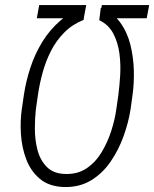

<svg xmlns="http://www.w3.org/2000/svg" viewBox="-20 -731 611 761"><path d="M130.4 -355 122.1 -296.9Q118.2 -263.2 118.2 -220.2Q118.2 -177.2 128.4 -137.2Q138.7 -97.2 164.8 -70.1Q190.9 -43 237.3 -41.5Q287.1 -39.6 323 -63.7Q358.9 -87.9 382.8 -127.7Q406.7 -167.5 421.1 -212.6Q435.5 -257.8 440.9 -297.4L449.2 -355Q453.6 -389.2 456.3 -432.1Q459 -475.1 453.4 -518.6Q447.8 -562 429.2 -597.7Q410.6 -633.3 373.5 -650.9L379.4 -699.7Q428.2 -681.2 456.5 -641.8Q484.9 -602.5 497.1 -552.5Q509.3 -502.4 510.5 -450.7Q511.7 -398.9 505.4 -355L497.6 -298.3Q489.7 -247.1 470.2 -192.4Q450.7 -137.7 418.9 -91.1Q387.2 -44.4 341.3 -16.4Q295.4 11.7 233.9 10.3Q174.3 8.3 138.2 -22Q102.1 -52.2 84.2 -99.1Q66.4 -146 63 -198.7Q59.6 -251.5 66.4 -298.3L74.7 -355Q82.5 -407.7 100.3 -462.4Q118.2 -517.1 147.9 -565.4Q177.7 -613.8 220 -649.9Q262.2 -686 317.9 -701.2L311.5 -652.3Q266.6 -634.3 234.9 -602.3Q203.1 -570.3 182.4 -529.8Q161.6 -489.3 149.2 -444.1Q136.7 -398.9 130.4 -355ZM321.8 -710.9 312 -658.7H126L135.3 -710.9ZM571.3 -710.9 561.5 -658.7H374L383.8 -710.9Z"/></svg>

Font: Roboto Condensed Light
Style: Italic
Weight: 300
Italic angle: -12°
Designer: Christian Robertson
Foundry: Google
Version: Version 3.0; 2020